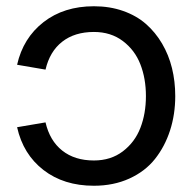

<svg xmlns="http://www.w3.org/2000/svg" viewBox="-20 -590 621 620"><path d="M283.2 -486.8Q221.2 -486.8 180.9 -455.3Q140.6 -423.8 127 -365.2L35.2 -380.9Q54.7 -467.3 120.6 -518.6Q186.5 -569.8 283.2 -569.8Q334.5 -569.8 377.4 -554.7Q420.4 -539.6 451.2 -512.7Q481.9 -485.8 503.4 -449.2Q524.9 -412.6 535.4 -369.9Q545.9 -327.1 545.9 -279.8Q545.9 -220.7 529.1 -168.7Q512.2 -116.7 480.5 -76.7Q448.7 -36.6 397.7 -13.4Q346.7 9.8 283.2 9.8Q186 9.8 120.4 -41Q54.7 -91.8 35.2 -179.2L127 -194.8Q140.6 -135.7 180.9 -103.8Q221.2 -71.8 283.2 -71.8Q337.9 -71.8 376.7 -101.3Q415.5 -130.9 433.3 -177Q451.2 -223.1 451.2 -279.8Q451.2 -336.4 433.3 -382.3Q415.5 -428.2 376.7 -457.5Q337.9 -486.8 283.2 -486.8Z"/></svg>

Font: LT Superior Med
Style: Regular
Weight: 500
Designer: Daniel Lyons
Foundry: LyonsType
Version: Version 1.000